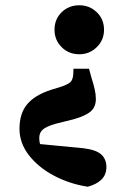

<svg xmlns="http://www.w3.org/2000/svg" viewBox="-20 -529 488 729"><path d="M281 -509Q320 -509 347.5 -482.5Q375 -456 375 -416Q375 -377 347.5 -350Q320 -323 281 -323Q241 -323 214 -350Q187 -377 187 -416Q187 -456 214 -482.5Q241 -509 281 -509ZM54 -40Q54 -98 83 -133Q112 -168 174 -188L216 -201Q238 -209 247 -217Q256 -225 258 -245L259 -268H318L327 -235Q335 -210 339.5 -190Q344 -170 344 -153Q344 -123 324.5 -106Q305 -89 259 -76L191 -59Q156 -49 142.5 -37Q129 -25 129 -5Q129 7 132 18L298 34Q346 40 365 58Q384 76 384 105Q384 134 365.5 152.5Q347 171 313 180Q243 169 184 137.5Q125 106 89.5 60Q54 14 54 -40Z"/></svg>

Font: Source Serif 4 SmText
Style: Bold
Weight: 700
Designer: Frank Grießhammer
Foundry: Adobe
Version: Version 4.005;hotconv 1.1.0;makeotfexe 2.6.0